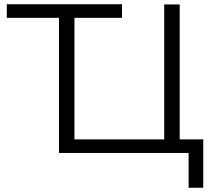

<svg xmlns="http://www.w3.org/2000/svg" viewBox="-20 -720 1007 905"><path d="M938 -63V165H869V1H258V-636H12V-700H555V-636H331V-63H754V-699H827V-63Z"/></svg>

Font: APTA Sans Regular
Style: Regular
Weight: 400
Version: Version 7.200